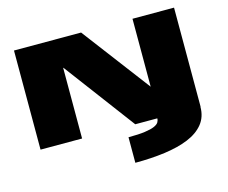

<svg xmlns="http://www.w3.org/2000/svg" viewBox="-122 -847 1502 1263"><g transform="rotate(-15 629.0 -215.0)"><path d="M650 245Q758.5 245 851.5 232.5Q944.5 220 1013.5 191.8Q1082.5 163.5 1120.8 116Q1159 68.5 1159 0H865Q865.5 13.5 858 26.2Q850.5 39 827.8 49Q805 59 762.2 65Q719.5 71 650 71ZM70 0H353V-481H355L715 0H1160V-675H877V-213H876.5L527 -675H70Z"/></g></svg>

Font: Anybody ExtraExpanded Black
Style: Regular
Weight: 900
Width: 8
Version: Version 1.113;gftools[0.9.25]